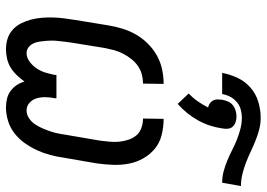

<svg xmlns="http://www.w3.org/2000/svg" viewBox="-145 -740 893 643"><g transform="rotate(90 301.5 -418.5)"><path d="M145 8Q126 8 109 2.5Q92 -3 79 -15Q66 -27 58 -43Q50 -59 45.5 -76.5Q41 -94 39.5 -112.5Q38 -131 38.5 -149.5Q39 -168 41.5 -187Q44 -206 47 -225L65 -335Q69 -359 76 -382Q83 -405 95.5 -427Q108 -449 126.5 -467.5Q145 -486 167 -498Q189 -510 213 -515Q237 -520 261 -520L260 -451Q245 -451 229.5 -447Q214 -443 200.5 -433.5Q187 -424 177 -411Q167 -398 159.5 -383.5Q152 -369 148 -354Q144 -339 141 -324L123 -213Q121 -202 120 -191Q119 -180 117.5 -169Q116 -158 116 -146.5Q116 -135 117 -124.5Q118 -114 119.5 -103.5Q121 -93 125.5 -83.5Q130 -74 138.5 -67.5Q147 -61 158 -61Q173 -61 187 -71.5Q201 -82 210 -96Q219 -110 223.5 -125.5Q228 -141 231 -156V-161H309V-156Q306 -141 305.5 -125.5Q305 -110 309 -95.5Q313 -81 324 -71Q335 -61 350 -61Q364 -61 376.5 -69.5Q389 -78 397 -90.5Q405 -103 410.5 -116Q416 -129 420.5 -142.5Q425 -156 427.5 -169.5Q430 -183 432 -196L451 -307Q453 -323 454.5 -339.5Q456 -356 454.5 -371.5Q453 -387 448 -402Q443 -417 433.5 -428.5Q424 -440 408.5 -445.5Q393 -451 377 -451L378 -520Q405 -520 431.5 -513.5Q458 -507 477.5 -491Q497 -475 510 -452.5Q523 -430 528 -404Q533 -378 532 -350.5Q531 -323 527 -295L508 -185Q505 -163 499 -140.5Q493 -118 483.5 -97Q474 -76 460 -56Q446 -36 427 -21Q408 -6 385 1Q362 8 340 8Q325 8 310.5 4.5Q296 1 284.5 -7.5Q273 -16 265 -28Q257 -40 253 -54Q243 -40 231.5 -28Q220 -16 206 -7.5Q192 1 176 4.5Q160 8 145 8ZM592 -716Q572 -716 553.5 -721Q535 -726 517 -733.5Q499 -741 482.5 -749.5Q466 -758 448.5 -765Q431 -772 412 -777Q393 -782 373 -782Q360 -782 346 -778Q332 -774 321 -764.5Q310 -755 303.5 -742Q297 -729 295 -716H224Q229 -742 240.5 -767Q252 -792 273 -810.5Q294 -829 321 -837Q348 -845 374 -845Q395 -845 414 -840Q433 -835 451.5 -827.5Q470 -820 488 -811.5Q506 -803 524 -796Q542 -789 562 -784Q582 -779 603 -779ZM328 -567 293 -604Q308 -618 319.5 -634.5Q331 -651 340 -669Q333 -670 326.5 -674.5Q320 -679 316.5 -685.5Q313 -692 313 -700Q313 -708 314 -716Q316 -726 320 -735.5Q324 -745 332 -751.5Q340 -758 350 -761Q360 -764 370 -764Q380 -764 389 -761Q398 -758 404 -751.5Q410 -745 411 -735.5Q412 -726 410 -716Q407 -695 400.5 -675Q394 -655 383.5 -636Q373 -617 359 -599.5Q345 -582 328 -567Z"/></g></svg>

Font: Iosevka Extended
Style: Italic
Weight: 400
Width: 7
Italic angle: -9°
Monospace: yes
Designer: Belleve Invis
Foundry: Belleve Invis
Version: Version 32.5.0; ttfautohint (v1.8.4)